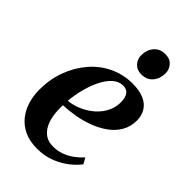

<svg xmlns="http://www.w3.org/2000/svg" viewBox="-228 -833 926 926"><g transform="rotate(45 235.0 -370.0)"><path d="M425 -94.5Q410.5 -73.5 380.8 -49Q351 -24.5 308.8 -6.8Q266.5 11 213.5 11Q163 11 126.2 -6.2Q89.5 -23.5 66 -53Q42.5 -82.5 31.2 -120Q20 -157.5 20 -198.5Q20 -269 42.5 -330.2Q65 -391.5 105 -438.2Q145 -485 199.5 -511.2Q254 -537.5 318 -537.5Q366.5 -537.5 397.5 -523.2Q428.5 -509 443.2 -484.2Q458 -459.5 458.5 -427.5Q458.5 -384 439.2 -351Q420 -318 387.5 -294.8Q355 -271.5 315 -256.5Q275 -241.5 233 -234.2Q191 -227 154 -226Q152 -191.5 156.8 -159.8Q161.5 -128 174 -103.8Q186.5 -79.5 207.8 -65.2Q229 -51 260 -51Q291.5 -51 318.2 -61Q345 -71 367.5 -87.5Q390 -104 408 -124ZM293 -498.5Q263.5 -498.5 239.5 -476.8Q215.5 -455 198 -419.5Q180.5 -384 169.5 -341.5Q158.5 -299 155 -257.5Q182.5 -260 209.5 -270Q236.5 -280 260.2 -295.8Q284 -311.5 302.5 -332.8Q321 -354 331.2 -379.5Q341.5 -405 341.5 -434.5Q341 -467.5 328.5 -483Q316 -498.5 293 -498.5ZM315 -598Q285 -598 267.2 -617.8Q249.5 -637.5 250 -664.5Q250.5 -701 271.5 -725.2Q292.5 -749.5 328.5 -749.5Q361.5 -749.5 378.5 -729.5Q395.5 -709.5 395 -684Q395 -648 374.2 -623Q353.5 -598 315 -598Z"/></g></svg>

Font: Merriweather 96pt SemiBold
Style: Italic
Weight: 600
Italic angle: -7.8°
Version: Version 2.101